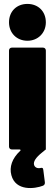

<svg xmlns="http://www.w3.org/2000/svg" viewBox="-20 -763 280 980"><path d="M120 -555C174 -555 214 -595 214 -649C214 -705 175 -743 120 -743C65 -743 26 -705 26 -649C26 -595 65 -555 120 -555ZM154 79C149 62 163 41 194 16C208 4 214 0 214 0V-505C214 -514 208 -520 199 -520H41C32 -520 26 -514 26 -505V-15C26 -6 32 0 41 0H80C85 0 87 4 83 7C41 46 27 90 38 131C60 214 158 201 199 185C207 182 210 175 209 167L201 104C200 93 194 92 184 95C171 97 158 92 154 79Z"/></svg>

Font: Barlow Semi Condensed Black
Style: Regular
Weight: 900
Width: 4
Designer: Jeremy Tribby
Foundry: Tribby Type
Version: Version 1.408;PS 001.408;hotconv 1.0.88;makeotf.lib2.5.64775